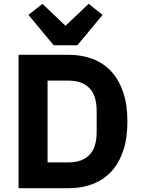

<svg xmlns="http://www.w3.org/2000/svg" viewBox="-20 -985 737 1005"><path d="M77 0ZM77 -698H340Q409 -698 466 -676Q523 -654 563 -610.5Q603 -567 625 -501.5Q647 -436 647 -349Q647 -262 625 -196.5Q603 -131 563 -87.5Q523 -44 466 -22Q409 0 340 0H77ZM340 -135Q408 -135 447 -173Q486 -211 486 -295V-403Q486 -487 447 -525Q408 -563 340 -563H229V-135ZM261 -748 129 -907 202 -965 323 -850 444 -965 517 -907 385 -748Z"/></svg>

Font: Aneliza ExtraBold
Style: Regular
Weight: 800
Designer: Mike Abbink, Paul van der Laan, Pieter van Rosmalen
Foundry: Bold Monday
Version: Version 3.001;September 8, 2019;FontCreator 11.5.0.2425 64-b